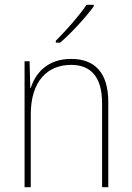

<svg xmlns="http://www.w3.org/2000/svg" viewBox="-20 -785 553 805"><path d="M373 -758V-765H343C312 -719 259 -659 214 -614V-606H232C280 -647 338 -711 373 -758ZM278 -538C178 -538 128 -477 109 -416H107L104 -528H83V0H109V-305C109 -446 180 -513 278 -513C359 -513 408 -465 408 -352V0H434V-357C434 -481 377 -538 278 -538Z"/></svg>

Font: Noto Sans Georgian SemiCondensed Thin
Style: Regular
Weight: 100
Width: 4
Designer: Monotype Design Team, Akaki Razmadze
Foundry: Google LLC
Version: Version 2.005